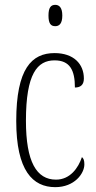

<svg xmlns="http://www.w3.org/2000/svg" viewBox="-20 -762 398 792"><path d="M208 -654C224 -654 237 -664 237 -698C237 -731 224 -742 208 -742C190 -742 180 -731 180 -698C180 -664 190 -654 208 -654ZM208 10C287 10 328 -46 328 -84C328 -100 325 -108 318 -114C303 -69 269 -21 211 -21C131 -21 87 -94 87 -264C87 -458 134 -513 205 -513C268 -513 289 -473 289 -401C311 -401 326 -411 326 -438C326 -498 284 -543 205 -543C111 -543 47 -479 47 -263C47 -58 115 10 208 10Z"/></svg>

Font: Noto Serif Devanagari ExtraCondensed ExtraLight
Style: Regular
Weight: 200
Width: 2
Designer: Universal Thirst, Indian Type Foundry and the Monotype Design Team
Foundry: Monotype Imaging Inc.
Version: Version 2.004